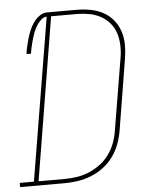

<svg xmlns="http://www.w3.org/2000/svg" viewBox="-90 -779 642 822"><g transform="rotate(-5 231.5 -367.5)"><path d="M-37 0V-18H24L140 -717Q129 -717 119.5 -709.5Q110 -702 103 -692.5Q96 -683 90.5 -672.5Q85 -662 81 -651.5Q77 -641 74 -630Q71 -619 68 -608.5Q65 -598 63 -587Q61 -576 59 -565H40Q42 -582 46 -599Q50 -616 55 -633Q60 -650 67 -666.5Q74 -683 84.5 -698Q95 -713 110.5 -724Q126 -735 143 -735H270Q300 -735 329.5 -729.5Q359 -724 384 -710.5Q409 -697 427 -675Q445 -653 454 -625.5Q463 -598 463 -567.5Q463 -537 458 -507L408 -201Q403 -173 392.5 -145Q382 -117 364 -92.5Q346 -68 321.5 -49.5Q297 -31 269 -20Q241 -9 212.5 -4.5Q184 0 155 0ZM44 -18H155Q182 -18 208.5 -22Q235 -26 260.5 -36.5Q286 -47 309 -64Q332 -81 348.5 -104Q365 -127 374.5 -152.5Q384 -178 388 -204L439 -510Q444 -537 443.5 -564.5Q443 -592 435.5 -617Q428 -642 411.5 -662Q395 -682 372.5 -694.5Q350 -707 323.5 -712Q297 -717 270 -717H159Z"/></g></svg>

Font: Iosevka Slab Thin
Style: Italic
Weight: 100
Italic angle: -9°
Monospace: yes
Designer: Belleve Invis
Foundry: Belleve Invis
Version: Version 11.1.1; ttfautohint (v1.8.3)